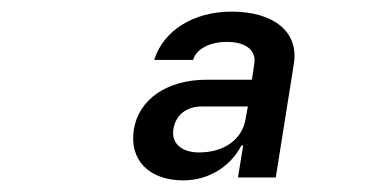

<svg xmlns="http://www.w3.org/2000/svg" viewBox="-20 -760 640 330"><path d="M295 -450C337 -450 375 -472 395 -510H398L389 -455H454L485 -650C494 -705 451 -740 378 -740C313 -740 261 -708 245 -657H312C317 -676 341 -688 370 -688C403 -688 421 -673 417 -650L413 -623H335C267 -623 218 -589 210 -537C202 -485 236 -450 295 -450ZM322 -498C292 -498 274 -514 278 -538C282 -563 301 -577 327 -577H406L402 -555C396 -520 365 -498 322 -498Z"/></svg>

Font: JetBrains Mono
Style: Bold Italic
Weight: 558
Italic angle: -9°
Monospace: yes
Designer: Philipp Nurullin, Konstantin Bulenkov
Foundry: JetBrains
Version: Version 2.305